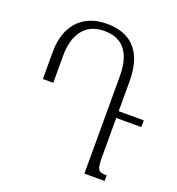

<svg xmlns="http://www.w3.org/2000/svg" viewBox="-131 -830 862 936"><g transform="rotate(20 299.5 -362.0)"><path d="M63 -364H117V-507C117 -603 158 -687 265 -687C355 -687 411 -634 411 -505V0H516V-29C470 -29 464 -39 464 -110V-308H594V-343H464V-499C464 -658 386 -724 265 -724C127 -724 63 -627 63 -507Z"/></g></svg>

Font: Noto Serif Armenian Condensed Light
Style: Regular
Weight: 300
Width: 3
Designer: Monotype Design Team
Foundry: Monotype Imaging Inc.
Version: Version 2.008